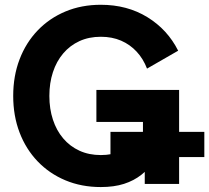

<svg xmlns="http://www.w3.org/2000/svg" viewBox="-20 -755 859 788"><path d="M818.6 -110.5V-213.7H433.4Q433.4 -202.4 433.4 -182.3Q433.4 -162.1 433.4 -141.9Q433.4 -121.8 433.4 -110.5ZM583.4 -473.4 711.2 -546.9Q667.7 -633.6 584.9 -684.5Q502.1 -735.4 393.8 -735.4Q314.5 -735.4 248.5 -707.8Q182.6 -680.2 134.5 -630Q86.4 -579.8 60.3 -511.4Q34.2 -443.1 34.2 -361.3Q34.2 -279.6 60.3 -211.2Q86.4 -142.9 134.5 -92.7Q182.6 -42.5 248.5 -14.9Q314.5 12.7 393.8 12.7Q448 12.7 488.9 -0.4Q529.8 -13.5 560.9 -38.2Q592 -62.9 616.7 -97.7Q641.4 -132.4 663.2 -175.8L583.4 -249.2Q568.1 -209.4 541 -180Q514 -150.6 477.1 -134.6Q440.1 -118.6 393.8 -118.6Q344.9 -118.6 306 -136.5Q267 -154.4 239.4 -187Q211.7 -219.5 197.2 -263.9Q182.6 -308.2 182.6 -361.3Q182.6 -414.5 197.2 -458.8Q211.7 -503.1 239.4 -535.7Q267 -568.3 306 -586.2Q344.9 -604.1 393.8 -604.1Q440.1 -604.1 477.1 -588.1Q514 -572.1 541 -542.8Q568.1 -513.5 583.4 -473.4ZM375.6 -385.9V-254.7H566.7V-123.5L574.1 -110.8V0H715.1V-385.9Z"/></svg>

Font: Giphurs SC
Style: Regular
Weight: 400
Version: Version 0.920